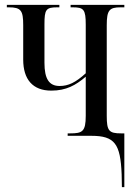

<svg xmlns="http://www.w3.org/2000/svg" viewBox="-20 -556 547 786"><path d="M478 157 479 210H489V-10H476C426 -10 417 -20 417 -82V-453C417 -515 428 -526 474 -526H489V-536H269V-526H278C323 -526 331 -517 331 -455V-256C289 -218 260 -204 224 -204C181 -204 162 -233 162 -299V-456C162 -517 168 -526 214 -526H223V-536H8V-526H16C66 -526 75 -513 75 -453V-312C75 -231 114 -185 190 -185C251 -185 290 -207 331 -242V-82C331 -17 317 -10 267 -10H257V0H354C450 0 473 33 478 157Z"/></svg>

Font: Noto Serif Display ExtraCondensed
Style: Regular
Weight: 400
Width: 2
Designer: Monotype Design Team
Foundry: Monotype Imaging Inc.
Version: Version 2.009